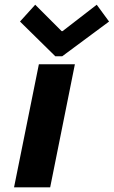

<svg xmlns="http://www.w3.org/2000/svg" viewBox="-20 -800 486 820"><path d="M146 -525.4H299.8L194.3 0H40ZM65.4 -708 130.4 -779.8 243.2 -667H247.1L393.1 -779.8L445.8 -708L245.6 -559.6H216.3Z"/></svg>

Font: Reddit Sans Chocolate ExBold
Style: Italic
Weight: 800
Italic angle: -11.25°
Designer: Stephen Hutchings
Version: Version 1.013